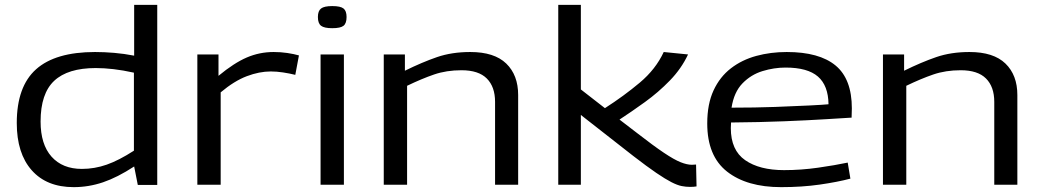

<svg xmlns="http://www.w3.org/2000/svg" viewBox="-20 -760 4289 790"><path d="M547 1 532 -75Q463 -30 404 -10Q345 10 283 10Q172 10 110.5 -59.5Q49 -129 49 -254Q49 -404 128.5 -475Q208 -546 371 -546Q409 -546 450 -542.5Q491 -539 532 -531V-740H627V1ZM531 -140V-461Q486 -471 447 -475.5Q408 -480 374 -480Q259 -480 203 -427.5Q147 -375 147 -260Q147 -166 192 -115.5Q237 -65 317 -65Q369 -65 419 -82.5Q469 -100 531 -140Z M879 -536V-448Q943 -501 995.5 -523.5Q1048 -546 1106 -546Q1135 -546 1162 -542Q1189 -538 1210 -532L1195 -452Q1171 -458 1144.5 -462Q1118 -466 1094 -466Q1047 -466 995.5 -446.5Q944 -427 888 -380V0H792V-536Z M1347 -644Q1314 -644 1301 -654Q1288 -664 1288 -690Q1288 -715 1301 -725Q1314 -735 1347 -735Q1381 -735 1393.5 -725Q1406 -715 1406 -690Q1406 -664 1393.5 -654Q1381 -644 1347 -644ZM1299 0V-536H1395V0Z M1559 0V-536H1646V-469Q1717 -504 1778 -525Q1839 -546 1915 -546Q2014 -546 2063 -498.5Q2112 -451 2112 -369V0H2017V-341Q2017 -403 1983 -437Q1949 -471 1879 -471Q1817 -471 1766 -453.5Q1715 -436 1655 -407V0Z M2819 9Q2802 9 2784.5 5.5Q2767 2 2742.5 -10.5Q2718 -23 2680.5 -48.5Q2643 -74 2586 -118L2370 -287V0H2277V-740H2370V-392L2469 -315Q2547 -365 2612.5 -420Q2678 -475 2711 -546L2811 -536Q2784 -478 2736.5 -429Q2689 -380 2633.5 -340Q2578 -300 2529 -268L2602 -212Q2669 -160 2711.5 -131.5Q2754 -103 2780.5 -92.5Q2807 -82 2827 -82Q2833 -82 2844 -83L2846 7Q2835 9 2819 9Z M3194 10Q3053 10 2971.5 -54Q2890 -118 2890 -252Q2890 -332 2916 -388Q2942 -444 2987.5 -479Q3033 -514 3092 -530Q3151 -546 3217 -546Q3351 -546 3418 -490.5Q3485 -435 3485 -314Q3485 -308 3484.5 -297Q3484 -286 3484 -276Q3450 -274 3378 -269.5Q3306 -265 3206.5 -261Q3107 -257 2988 -256Q2987 -246 2987 -233Q2987 -142 3046 -101Q3105 -60 3206 -60Q3276 -60 3346 -70Q3416 -80 3468 -91L3479 -25Q3426 -11 3353 -0.5Q3280 10 3194 10ZM2990 -317Q3086 -317 3169 -320Q3252 -323 3310.5 -326Q3369 -329 3389 -331Q3388 -408 3345.5 -445Q3303 -482 3212 -482Q3165 -482 3117.5 -467.5Q3070 -453 3035 -417Q3000 -381 2990 -317Z M3613 0V-536H3700V-469Q3771 -504 3832 -525Q3893 -546 3969 -546Q4068 -546 4117 -498.5Q4166 -451 4166 -369V0H4071V-341Q4071 -403 4037 -437Q4003 -471 3933 -471Q3871 -471 3820 -453.5Q3769 -436 3709 -407V0Z"/></svg>

Font: Georama Extended
Style: Regular
Weight: 400
Width: 7
Designer: Jean-Baptiste Levee
Foundry: Production Type
Version: Version 1.000